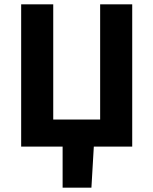

<svg xmlns="http://www.w3.org/2000/svg" viewBox="-20 -672 703 880"><path d="M77 0V-652H224V-124H439V-652H586V0H410L399 188H267V0Z"/></svg>

Font: Giro Regular
Style: Bold
Weight: 700
Designer: Paul D. Hunt
Foundry: Adobe Systems Incorporated
Version: Version 1.000;PS 1.0;hotconv 1.0.88;makeotf.lib2.5.647800